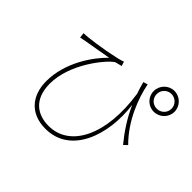

<svg xmlns="http://www.w3.org/2000/svg" viewBox="-176 -1054 1351 1351"><g transform="rotate(45 500.0 -378.5)"><path d="M666 -683C674 -652 683 -622 693 -594C747 -237 626 7 412 7C306 7 208 -50 208 -210C208 -406 367 -601 425 -641C437 -646 466 -651 478 -655L468 -688C419 -668 239 -638 173 -632C156 -630 137 -629 125 -629L130 -590C148 -594 166 -597 180 -600C223 -608 315 -622 375 -634C295 -557 178 -392 178 -205C178 -60 261 37 411 37C662 37 759 -245 724 -514C767 -418 818 -342 878 -269L904 -294C782 -415 721 -579 699 -693ZM865 -617C824 -617 792 -649 792 -690C792 -731 825 -764 865 -764C906 -764 939 -731 939 -690C939 -649 906 -617 865 -617ZM865 -794C808 -794 762 -747 762 -690C762 -633 808 -587 865 -587C922 -587 969 -633 969 -690C969 -747 922 -794 865 -794Z"/></g></svg>

Font: Noto Sans CJK Thin
Style: Regular
Weight: 100
Designer: Ryoko NISHIZUKA (kana & ideographs); Paul D. Hunt (Latin, Greek & Cyrillic); Wenlong ZHANG (bopomofo); Sandoll Communica
Foundry: Adobe Systems Incorporated
Version: Version 1.000;PS 1;hotconv 1.0.78;makeotf.lib2.5.61930